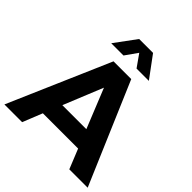

<svg xmlns="http://www.w3.org/2000/svg" viewBox="-245 -1085 1249 1249"><g transform="rotate(45 380.0 -460.5)"><path d="M-2.9 0 300.8 -700.2H463.9L763.2 0H594.2L539.1 -136.2H214.8L160.2 0ZM207 -772.9 315.9 -920.9H443.8L553.2 -772.9H439.9L379.9 -857.9L319.8 -772.9ZM267.1 -263.2H487.8L377.9 -535.2Z"/></g></svg>

Font: Montserrat Semi Bold
Style: Regular
Weight: 600
Designer: Julieta Ulanovsky
Foundry: Julieta Ulanovsky
Version: Version 3.001;PS 003.001;hotconv 1.0.70;makeotf.lib2.5.58329